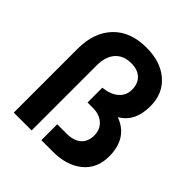

<svg xmlns="http://www.w3.org/2000/svg" viewBox="-199 -873 1010 1010"><g transform="rotate(45 306.5 -368.0)"><path d="M353 0H267.1V-118.2H334Q390.6 -118.2 418.7 -143.8Q446.8 -169.4 446.8 -214.8Q446.8 -258.3 417.2 -285.2Q387.7 -312 338.9 -312H298.8V-421.9Q354.5 -427.7 385.7 -455.1Q417 -482.4 417 -524.9Q417 -570.3 390.1 -595.7Q363.3 -621.1 315.9 -621.1Q258.3 -621.1 226.6 -585.2Q194.8 -549.3 194.8 -483.9V0H62V-474.1Q62 -596.2 128.7 -666Q195.3 -735.8 314.9 -735.8Q420.4 -735.8 483.6 -680.4Q546.9 -625 546.9 -532.2Q546.9 -416.5 465.8 -370.1Q580.1 -328.1 580.1 -191.9Q580.1 -101.6 517.6 -50.8Q455.1 0 353 0Z"/></g></svg>

Font: SUSE
Style: Bold
Weight: 700
Designer: Rene Bieder
Foundry: SUSE
Version: Version 1.000